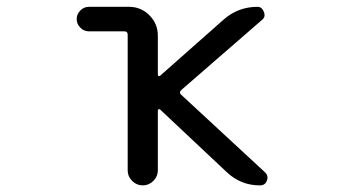

<svg xmlns="http://www.w3.org/2000/svg" viewBox="-20 -567 1040 566"><path d="M356.4 -464.8Q356.4 -474.6 346.7 -474.6H242.2Q227.5 -474.6 216.8 -485.4Q206.1 -496.1 206.1 -510.7Q206.1 -525.4 216.8 -536.1Q227.5 -546.9 242.2 -546.9H360.4Q395.5 -546.9 420.4 -522Q445.3 -497.1 445.3 -461.9V-346.7Q445.3 -343.8 447.8 -342.8Q450.2 -341.8 452.1 -343.8L638.7 -508.8Q681.6 -546.9 739.3 -546.9Q752 -546.9 757.8 -532.2Q763.7 -517.6 752.9 -508.8L514.6 -301.8Q506.8 -294.9 513.7 -288.1L761.7 -58.6Q768.6 -51.8 768.6 -43Q768.6 -39.1 766.6 -34.2Q761.7 -20.5 746.1 -20.5Q690.4 -20.5 649.4 -58.6L452.1 -244.1Q450.2 -246.1 447.8 -245.1Q445.3 -244.1 445.3 -241.2V-64.5Q445.3 -46.9 432.1 -33.7Q418.9 -20.5 400.9 -20.5Q382.8 -20.5 369.6 -33.7Q356.4 -46.9 356.4 -64.5Z"/></svg>

Font: Rounded-X Mgen+ 1m regular
Style: Regular
Weight: 400
Designer: [Source Han Sans]
Ryoko NISHIZUKA  (kana & ideographs); Paul D. Hunt (Latin, Greek & Cyrillic); Wenlong ZHANG  (bopomofo
Version: Version 1.059.20150602